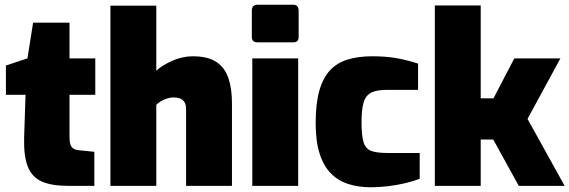

<svg xmlns="http://www.w3.org/2000/svg" viewBox="-20 -786 2408 812"><path d="M267 0Q198 0 156.5 -18.5Q115 -37 97.5 -81.5Q80 -126 82 -203L88 -385H5V-509L96 -539L120 -690H274V-539H383V-385H274V-204Q274 -191 276 -181.5Q278 -172 282.5 -165.5Q287 -159 294 -155.5Q301 -152 310 -151L379 -144V0Z M447 0V-762H641V-487Q664 -509 707.5 -528.5Q751 -548 795 -548Q859 -548 895 -524Q931 -500 946 -455.5Q961 -411 961 -350V0H767V-324Q767 -344 759.5 -355Q752 -366 740 -370Q728 -374 714 -374Q701 -374 687 -369.5Q673 -365 661 -358Q649 -351 641 -343V0Z M1069 -607Q1045 -607 1045 -630V-741Q1045 -766 1069 -766H1221Q1232 -766 1237.5 -759Q1243 -752 1243 -741V-630Q1243 -607 1221 -607ZM1047 0V-539H1241V0Z M1548 6Q1497 6 1454 -7.5Q1411 -21 1380 -52Q1349 -83 1332 -135.5Q1315 -188 1315 -266Q1315 -348 1330.5 -402.5Q1346 -457 1376 -489Q1406 -521 1451 -534.5Q1496 -548 1554 -548Q1608 -548 1651.5 -541Q1695 -534 1748 -517V-406H1617Q1574 -406 1550.5 -394.5Q1527 -383 1518 -353.5Q1509 -324 1509 -269Q1509 -213 1517.5 -185Q1526 -157 1549.5 -148Q1573 -139 1619 -139H1755V-30Q1730 -20 1694.5 -11.5Q1659 -3 1621 1.5Q1583 6 1548 6Z M1819 0V-763H2013V-370H2067L2155 -539H2350L2211 -283L2368 0H2174L2066 -196H2013V0Z"/></svg>

Font: Exo Thin Black
Style: Regular
Weight: 900
Version: Version 2.000